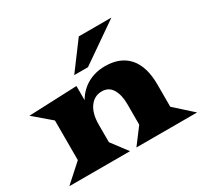

<svg xmlns="http://www.w3.org/2000/svg" viewBox="-165 -1029 1308 1247"><g transform="rotate(-30 489.0 -406.0)"><path d="M407.7 -608.9 559.1 -812H803.7L510.7 -608.9ZM19.5 0 151.9 -119.1V-416.5L23.9 -525.9L384.8 -540.5V-434.6Q419.9 -494.6 477.5 -527.1Q535.2 -559.6 608.9 -559.6Q723.1 -559.6 784.2 -490Q845.2 -420.4 845.2 -285.2V-119.1L977.5 0H522.5L612.3 -119.1V-274.9Q612.3 -342.3 586.7 -385.3Q561 -428.2 509.3 -428.2Q453.1 -428.2 418.9 -381.1Q384.8 -334 384.8 -250.5V-119.1L474.6 0Z"/></g></svg>

Font: Goblin
Style: Regular
Weight: 400
Designer: Riccardo De Franceschi
Foundry: Sorkin Type Co.
Version: Version 1.001